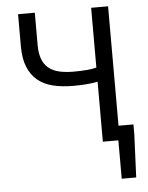

<svg xmlns="http://www.w3.org/2000/svg" viewBox="-57 -703 722 937"><g transform="rotate(-5 303.5 -234.0)"><path d="M501 188V0H425V-294Q401 -289 372.5 -286.5Q344 -284 305 -284Q249 -284 205 -295Q161 -306 130.5 -331.5Q100 -357 83.5 -398Q67 -439 67 -498V-656H149V-498Q149 -457 159.5 -429Q170 -401 191 -384Q212 -367 242.5 -360Q273 -353 313 -353Q350 -353 377.5 -355.5Q405 -358 425 -363V-656H508V-71H581V-21L572 188Z"/></g></svg>

Font: SourceSansPro
Style: Book
Weight: 400
Designer: Paul D. Hunt
Foundry: Adobe Systems Incorporated
Version: Version 2.021;PS 2.000;hotconv 1.0.86;makeotf.lib2.5.63406